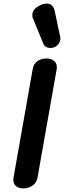

<svg xmlns="http://www.w3.org/2000/svg" viewBox="-20 -1034 355 1064"><path d="M54 -37Q54 -45 55 -50L161 -650Q165 -678 186 -694Q207 -710 237 -710Q263 -710 279 -697Q295 -684 295 -661Q295 -654 294 -650L188 -50Q183 -22 161 -6Q139 10 110 10Q84 10 69 -2.5Q54 -15 54 -37ZM260 -768Q246 -768 235 -774.5Q224 -781 220 -792L163 -931Q159 -940 159 -950Q159 -985 205 -1006Q221 -1014 239 -1014Q274 -1014 283 -974L314 -828Q317 -813 308 -796.5Q299 -780 283 -773Q270 -768 260 -768Z"/></svg>

Font: Kodchasan
Style: Bold Italic
Weight: 700
Italic angle: -10°
Version: Version 1.000; ttfautohint (v1.6)